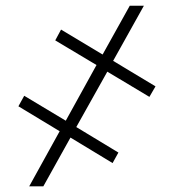

<svg xmlns="http://www.w3.org/2000/svg" viewBox="-20 -657 612 677"><path d="M249 -209 397.5 -119.1 377 -82 228.5 -171.9 132.8 0H83L190.4 -194.3L44.9 -282.2L65.4 -319.3L211.9 -231.4L320.3 -427.7L174.8 -514.6L195.3 -552.7L341.8 -464.8L437.5 -636.7H487.3L378.9 -442.4L528.3 -352.5L506.8 -315.4L358.4 -404.3Z"/></svg>

Font: Pretendard ExtraLight
Style: Regular
Weight: 200
Designer: Base glyphs from Inter by Rasmus Andersson; Hangeul glyphs from Noto Sans CJK(Source Han Sans) by Jang Soo-young and Kan
Foundry: Kil Hyung-jin
Version: Version 1.309